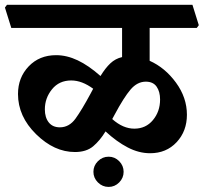

<svg xmlns="http://www.w3.org/2000/svg" viewBox="-46 -669 830 782"><path d="M737.8 -649.4 763.7 -566.4 755.4 -555.2H563.5V-421.4Q626 -393.6 670.7 -332.5Q715.3 -271.5 715.3 -201.7Q715.3 -134.8 673.3 -89.8Q631.3 -44.9 565.4 -44.9Q519.5 -44.9 474.4 -68.4Q429.2 -91.8 383.8 -133.8Q361.3 -96.7 333.5 -73.2Q305.7 -49.8 259.3 -49.8Q174.8 -49.8 101.1 -122.3Q27.3 -194.8 27.3 -286.1Q27.3 -353 70.8 -398.7Q114.3 -444.3 182.6 -444.3Q226.1 -444.3 270.5 -423.3Q314.9 -402.3 363.3 -359.4Q383.3 -392.1 403.6 -411.1Q423.8 -430.2 451.2 -436.5V-555.2H0L-25.9 -638.2L-17.6 -649.4ZM333.5 -307.6Q311 -324.2 288.6 -332.8Q266.1 -341.3 244.1 -341.3Q194.8 -341.3 165.8 -305.4Q136.7 -269.5 136.7 -223.6Q136.7 -190.4 152.6 -170.4Q168.5 -150.4 197.8 -150.4Q235.8 -150.4 261.5 -185.8Q287.1 -221.2 322.3 -286.6ZM606 -263.7Q606 -295.9 591.8 -316.2Q577.6 -336.4 547.9 -336.4Q513.2 -336.4 485.8 -304.4Q458.5 -272.5 420.9 -202.1L411.1 -184.1Q433.6 -164.1 456.1 -154.5Q478.5 -145 501 -145Q547.9 -145 576.9 -179.9Q606 -214.8 606 -263.7ZM334.5 30.8Q334.5 5.9 352.8 -12.5Q371.1 -30.8 396.5 -30.8Q421.4 -30.8 439.5 -12.5Q457.5 5.9 457.5 30.8Q457.5 55.7 439.5 74Q421.4 92.3 396.5 92.3Q371.1 92.3 352.8 74Q334.5 55.7 334.5 30.8Z"/></svg>

Font: Sitara
Style: Bold
Weight: 700
Designer: Neelakash Kshetrimayum
Foundry: Neelakash Kshetrimayum
Version: Version 1.000;PS Version 1.000;PS 1.0;hotconv 1.;hotconv 1.0